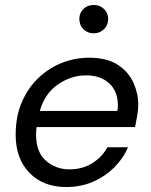

<svg xmlns="http://www.w3.org/2000/svg" viewBox="-20 -740 608 772"><path d="M246 12Q154 12 98.5 -45Q43 -102 43 -198Q43 -273 68.5 -331Q94 -389 136.5 -428.5Q179 -468 231 -488Q283 -508 337 -508Q410 -508 453.5 -479.5Q497 -451 516.5 -407.5Q536 -364 536 -319Q536 -299 531.5 -273.5Q527 -248 523 -229H127Q126 -221 125.5 -213.5Q125 -206 125 -199Q125 -128 165 -93.5Q205 -59 259 -59Q311 -59 350.5 -83.5Q390 -108 412 -148H495Q475 -102 438.5 -66Q402 -30 353.5 -9Q305 12 246 12ZM140 -294H452Q453 -300 453.5 -305.5Q454 -311 454 -316Q454 -373 419 -405Q384 -437 326 -437Q266 -437 213 -400.5Q160 -364 140 -294ZM357 -606Q332 -606 315.5 -622.5Q299 -639 299 -664Q299 -688 315.5 -704Q332 -720 357 -720Q381 -720 398 -704Q415 -688 415 -664Q415 -639 398 -622.5Q381 -606 357 -606Z"/></svg>

Font: Rethink Sans
Style: Italic
Weight: 400
Italic angle: -10°
Designer: The Rethink Sans project authors (Hans Thiessen). DM Sans designed by Colophon Foundry.
Foundry: Rethink Communications LLC
Version: Version 1.001